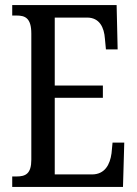

<svg xmlns="http://www.w3.org/2000/svg" viewBox="-20 -734 539 754"><path d="M28 0H463L468 -174H422L418 -132C412 -88 392 -49 341 -49H195V-350H384V-398H195V-665H322C371 -665 389 -626 392 -582L396 -540H442L438 -714H28V-673H45C78 -673 103 -664 103 -602V-107C103 -52 81 -41 45 -41H28Z"/></svg>

Font: Noto Serif Devanagari ExtraCondensed
Style: Regular
Weight: 400
Width: 2
Designer: Universal Thirst, Indian Type Foundry and the Monotype Design Team
Foundry: Monotype Imaging Inc.
Version: Version 2.004